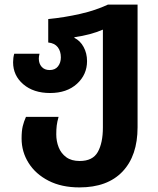

<svg xmlns="http://www.w3.org/2000/svg" viewBox="-20 -566 687 836"><path d="M326 250Q248 250 191.5 221Q135 192 104.5 143.5Q74 95 74 37Q74 4 79 -16.5Q84 -37 93 -57H235Q229 -36 227 -19.5Q225 -3 225 19Q225 49 235.5 75.5Q246 102 268.5 118.5Q291 135 327 135Q384 135 406 95.5Q428 56 428 -11V-437Q375 -414 304 -404V-401Q329 -389 344 -361.5Q359 -334 359 -300Q359 -241 315 -201Q271 -161 198 -161Q126 -161 81.5 -199Q37 -237 37 -295Q37 -315 42 -332H152Q149 -319 149 -311Q149 -289 161.5 -275Q174 -261 196 -261Q220 -261 232.5 -277Q245 -293 245 -316Q245 -343 231.5 -360.5Q218 -378 190 -381V-483Q261 -490 329 -505.5Q397 -521 450 -546H579V-12Q579 112 513.5 181Q448 250 326 250Z"/></svg>

Font: Noto Sans Georgian Bold
Style: Regular
Weight: 700
Designer: Monotype Design Team, Akaki Razmadze
Foundry: Google LLC
Version: Version 2.005; ttfautohint (v1.8.4.7-5d5b)